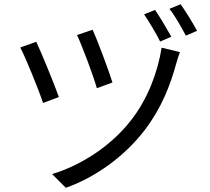

<svg xmlns="http://www.w3.org/2000/svg" viewBox="-20 -836 996 910"><path d="M419 -695 345 -670C369 -620 424 -473 439 -418L513 -445C497 -498 440 -650 419 -695ZM746 -610C728 -495 680 -366 601 -266C506 -143 363 -52 227 -11L292 54C427 7 569 -92 667 -221C746 -325 787 -432 815 -534C820 -550 826 -573 833 -589ZM152 -638 76 -611C99 -569 165 -407 184 -348L259 -376C237 -439 177 -584 152 -638ZM715 -789 663 -768C686 -734 720 -678 739 -639L792 -662C772 -698 737 -757 715 -789ZM836 -816 783 -794C809 -762 840 -706 861 -667L914 -690C894 -727 859 -784 836 -816Z"/></svg>

Font: Kinto Sans
Style: Regular
Weight: 400
Designer: Authors: Ryoko NISHIZUKA  (kana & ideographs); Paul D. Hunt (Latin, Greek & Cyrillic); Wenlong ZHANG  (bopomofo); Sandol
Foundry: Adobe Systems Incorporated, ookami Inc.
Version: Version 0.001